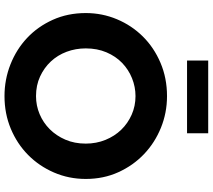

<svg xmlns="http://www.w3.org/2000/svg" viewBox="-66 -868 945 853"><g transform="rotate(90 406.5 -441.5)"><path d="M38 0ZM775 -350Q775 -275 746.5 -209Q718 -143 668.5 -94Q619 -45 552 -17Q485 11 407 11Q333 11 266 -15.5Q199 -42 148.5 -89.5Q98 -137 68 -203.5Q38 -270 38 -350Q38 -423 65.5 -488.5Q93 -554 142 -603.5Q191 -653 259 -682Q327 -711 407 -711Q481 -711 547.5 -684Q614 -657 664.5 -609Q715 -561 745 -495Q775 -429 775 -350ZM618 -350Q618 -397 601.5 -437.5Q585 -478 556.5 -507.5Q528 -537 489.5 -554Q451 -571 407 -571Q366 -571 327.5 -555.5Q289 -540 259.5 -511.5Q230 -483 212.5 -442Q195 -401 195 -350Q195 -305 210 -265Q225 -225 253 -195Q281 -165 320 -147Q359 -129 407 -129Q449 -129 487 -145Q525 -161 554 -190Q583 -219 600.5 -259.5Q618 -300 618 -350ZM572 -894V-800H249V-894Z"/></g></svg>

Font: Rosa Sans
Style: Bold
Weight: 700
Designer: Pentagram / MCKL
Foundry: Pentagram / MCKL
Version: Version 1.005;September 16, 2019;FontCreator 11.5.0.2425 64-